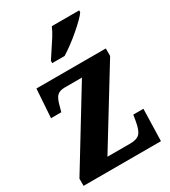

<svg xmlns="http://www.w3.org/2000/svg" viewBox="-187 -860 846 954"><g transform="rotate(-30 235.5 -383.0)"><path d="M6 0V-41L268 -470H170Q140 -470 125.5 -456Q111 -442 101 -401L93 -372H34L45 -536H443V-493L181 -66H313Q350 -66 366.5 -83Q383 -100 391 -148L397 -183H455L450 0ZM176 -619Q189 -640 206.5 -665.5Q224 -691 240.5 -717.5Q257 -744 266 -766H423V-756Q415 -743 395 -723.5Q375 -704 349.5 -682Q324 -660 297 -640Q270 -620 247 -606H176Z"/></g></svg>

Font: Noto Serif Lao Condensed ExtraBold
Style: Regular
Weight: 800
Width: 3
Designer: Monotype Design Team
Foundry: Monotype Imaging Inc.
Version: Version 2.003; ttfautohint (v1.8.4.7-5d5b)